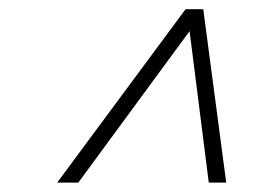

<svg xmlns="http://www.w3.org/2000/svg" viewBox="-20 -705 565 418"><path d="M392 -643H397L150.5 -307.5H104.5L384 -685H422.5L472.5 -307.5H434.5Z"/></svg>

Font: Newsreader 36pt
Style: Italic
Weight: 400
Italic angle: -17°
Designer: Hugues Gentile
Foundry: Production Type
Version: Version 1.003